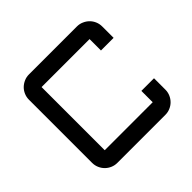

<svg xmlns="http://www.w3.org/2000/svg" viewBox="-167 -887 1075 1075"><g transform="rotate(-45 370.0 -350.0)"><path d="M89.8 -600.1Q89.8 -620.6 97.7 -638.9Q105.5 -657.2 119.1 -670.7Q132.8 -684.1 151.1 -692.1Q169.4 -700.2 189.9 -700.2H569.8Q590.3 -700.2 608.6 -692.1Q627 -684.1 640.6 -670.7Q654.3 -657.2 662.1 -638.9Q669.9 -620.6 669.9 -600.1V-509.8H569.8V-600.1H189.9V-100.1H569.8V-189.9H669.9V-100.1Q669.9 -79.6 662.1 -61.3Q654.3 -43 640.6 -29.3Q627 -15.6 608.6 -7.8Q590.3 0 569.8 0H189.9Q169.4 0 151.1 -7.8Q132.8 -15.6 119.1 -29.3Q105.5 -43 97.7 -61.3Q89.8 -79.6 89.8 -100.1Z"/></g></svg>

Font: Aldrich [RUS by Daymarius]
Style: Regular
Weight: 400
Designer: Matthew Desmond
Foundry: Matthew Desmond
Version: Version 1.002 August 24, 2018